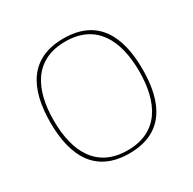

<svg xmlns="http://www.w3.org/2000/svg" viewBox="-162 -898 1079 1074"><g transform="rotate(-30 377.0 -361.0)"><path d="M378 -712C578 -712 654 -561 654 -361C654 -161 578 -10 378 -10C178 -10 102 -161 102 -361C102 -561 178 -712 378 -712ZM676 -361C676 -579 596 -732 378 -732C160 -732 80 -579 80 -361C80 -143 160 10 378 10C596 10 676 -143 676 -361Z"/></g></svg>

Font: Perun Thin
Style: Regular
Weight: 100
Foundry: Copyright (c) Stefan Peev, Context Ltd, 2016
Version: Version 1.089